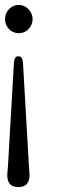

<svg xmlns="http://www.w3.org/2000/svg" viewBox="-28 -601 296 778"><path d="M46.5 157Q22.5 157 12 144.2Q1.5 131.5 1.5 111.5Q1.5 104.5 2.2 95Q3 85.5 4 76.5L28.5 -348Q30 -361 34 -367Q38 -373 46.5 -373Q55 -373 59.2 -367.2Q63.5 -361.5 65 -348.5L89.5 76.5Q90.5 85.5 91 94.8Q91.5 104 91.5 111.5Q91.5 131.5 80.8 144.2Q70 157 46.5 157ZM48 -581Q63.5 -581 76 -573Q88.5 -565 96.2 -552Q104 -539 104 -524Q104 -508 96.2 -494.8Q88.5 -481.5 76 -474Q63.5 -466.5 48 -466.5Q32.5 -466.5 19.8 -474.2Q7 -482 -0.2 -495Q-7.5 -508 -7.5 -524Q-7.5 -539 -0.2 -552Q7 -565 19.5 -573Q32 -581 48 -581Z"/></svg>

Font: Fraunces 48pt Soft Wonky Light
Style: Regular
Weight: 300
Version: Version 1.000;[b76b70a41]